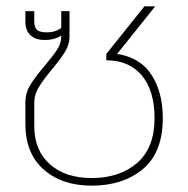

<svg xmlns="http://www.w3.org/2000/svg" viewBox="-20 -570 593 605"><path d="M173 -482V-535H199V-453Q199 -430 185 -407Q171 -384 144 -352Q116 -318 102 -295Q88 -272 88 -247V-173Q88 -96 137 -52.5Q186 -9 269 -9Q357 -9 412 -56.5Q467 -104 467 -198Q467 -284 427 -332Q387 -380 315 -380V-400L435 -550H469L349 -400Q422 -389 457.5 -334Q493 -279 493 -198Q493 -90 430.5 -37.5Q368 15 269 15Q175 15 117.5 -36Q60 -87 60 -179V-247Q60 -277 75.5 -302.5Q91 -328 122 -364Q148 -395 160.5 -414.5Q173 -434 173 -455V-458Q152 -444 121 -444Q92 -444 76 -459Q60 -474 60 -501V-535H88V-504Q88 -484 96.5 -476Q105 -468 128 -468Q154 -468 173 -482Z"/></svg>

Font: Prompt Thin
Style: Regular
Weight: 100
Designer: Katatrad Team
Foundry: CadsonDemak
Version: Version 1.030